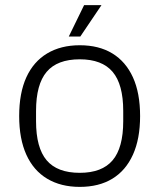

<svg xmlns="http://www.w3.org/2000/svg" viewBox="-20 -721 623 751"><path d="M292 10Q218 10 164.5 -22Q111 -54 83 -116Q55 -178 55 -267Q55 -357 83 -418.5Q111 -480 164.5 -512Q218 -544 292 -544Q367 -544 419.5 -512Q472 -480 500 -418.5Q528 -357 528 -267Q528 -178 500 -116Q472 -54 419.5 -22Q367 10 292 10ZM292 -45Q379 -45 420.5 -94Q462 -143 462 -247V-287Q462 -391 420.5 -440Q379 -489 292 -489Q204 -489 162.5 -440Q121 -391 121 -287V-247Q121 -143 162.5 -94Q204 -45 292 -45ZM249 -578 309 -701H377L294 -578Z"/></svg>

Font: Mozilla Headline ExtraLight
Style: Regular
Weight: 200
Designer: Studio DRAMA
Foundry: Studio DRAMA
Version: Version 1.000